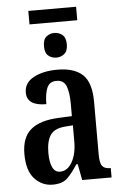

<svg xmlns="http://www.w3.org/2000/svg" viewBox="-58 -886 595 937"><g transform="rotate(-5 239.5 -417.5)"><path d="M117 -779V-845H351V-779ZM234 -606Q212 -606 195 -619.5Q178 -633 178 -666Q178 -700 195 -713.5Q212 -727 234 -727Q255 -727 272.5 -713.5Q290 -700 290 -666Q290 -633 272.5 -619.5Q255 -606 234 -606ZM162 10Q110 10 73.5 -29.5Q37 -69 37 -151Q37 -232 82 -270Q127 -308 218 -312L284 -315V-373Q284 -430 272 -461.5Q260 -493 224 -493Q190 -493 177.5 -464Q165 -435 165 -384Q70 -384 70 -449Q70 -497 116.5 -522Q163 -547 233 -547Q315 -547 356.5 -508.5Q398 -470 398 -375V-118Q398 -76 409 -61Q420 -46 448 -46H451V0H307L292 -79H285Q259 -38 234.5 -14Q210 10 162 10ZM203 -50Q240 -50 262.5 -90Q285 -130 285 -191V-270L247 -267Q194 -263 174 -233Q154 -203 154 -146Q154 -102 166 -76Q178 -50 203 -50Z"/></g></svg>

Font: Noto Serif ExtraCondensed SemiBold
Style: Regular
Weight: 600
Width: 2
Designer: Monotype Design Team
Foundry: Monotype Imaging Inc.
Version: Version 2.015; ttfautohint (v1.8.4.7-5d5b)